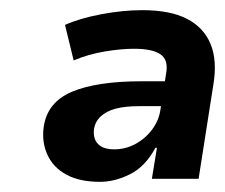

<svg xmlns="http://www.w3.org/2000/svg" viewBox="-20 -736 443 378"><path d="M177 -378Q137 -378 111 -392Q85 -406 73.5 -431Q62 -456 66 -486Q73 -535 122 -555.5Q171 -576 259 -576H311L304 -527H254Q226 -527 207.5 -522Q189 -517 178 -506.5Q167 -496 165 -481Q163 -463 173 -452.5Q183 -442 205 -442Q227 -442 246.5 -452.5Q266 -463 279.5 -481Q293 -499 296 -521L307 -591Q312 -618 296 -629Q280 -640 244 -640Q218 -640 185.5 -634.5Q153 -629 125 -617L108 -687Q137 -700 179.5 -708Q222 -716 260 -716Q315 -716 348 -699Q381 -682 394.5 -649.5Q408 -617 400 -569L371 -384H279L289 -445H286Q266 -408 236 -393Q206 -378 177 -378Z"/></svg>

Font: Nunito Sans 7pt ExtraBold
Style: Italic
Weight: 800
Italic angle: -9°
Designer: Vernon Adams
Foundry: Vernon Adams
Version: Version 3.101;gftools[0.9.27]